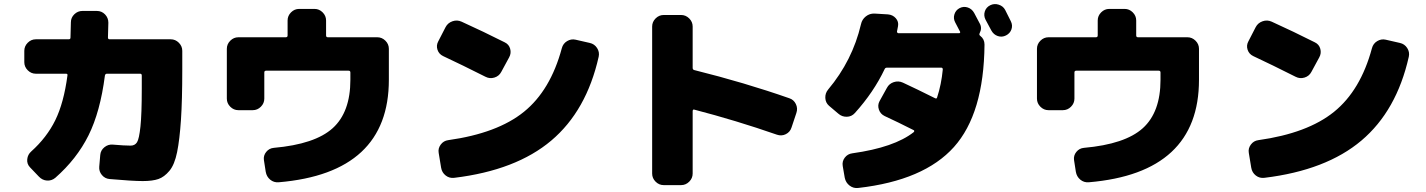

<svg xmlns="http://www.w3.org/2000/svg" viewBox="-20 -854 7040 948"><path d="M823 -660Q846 -660 863 -643Q880 -626 880 -603V-510Q880 -360 873.5 -262.5Q867 -165 854.5 -103Q842 -41 816.5 -10.5Q791 20 762 30Q733 40 685 40Q634 40 521 30Q498 28 483 10Q468 -8 470 -31L475 -89Q477 -112 495.5 -127Q514 -142 537 -140Q594 -135 625 -135Q646 -135 656.5 -151.5Q667 -168 673.5 -229.5Q680 -291 680 -415V-481Q680 -490 672 -490H508Q500 -490 498 -481Q475 -302 417 -185.5Q359 -69 253 24Q235 39 212 37.5Q189 36 172 18L128 -28Q112 -45 114.5 -68Q117 -91 134 -106Q211 -175 253 -260.5Q295 -346 313 -481Q315 -490 306 -490H157Q134 -490 117 -507Q100 -524 100 -547V-603Q100 -626 117 -643Q134 -660 157 -660H319Q328 -660 328 -668Q330 -716 330 -744Q330 -767 347 -783.5Q364 -800 387 -800H458Q482 -800 498.5 -783Q515 -766 515 -742Q515 -717 513 -669Q513 -660 521 -660Z M1843 -670Q1866 -670 1883 -653Q1900 -636 1900 -613V-460Q1900 0 1356 46Q1332 48 1314 33Q1296 18 1292 -6L1283 -64Q1280 -86 1294.5 -104Q1309 -122 1332 -124Q1535 -142 1622.5 -221Q1710 -300 1710 -460V-496Q1710 -505 1701 -505H1294Q1285 -505 1285 -496V-367Q1285 -344 1268 -327Q1251 -310 1228 -310H1157Q1134 -310 1117 -327Q1100 -344 1100 -367V-613Q1100 -636 1117 -653Q1134 -670 1157 -670H1391Q1400 -670 1400 -679V-753Q1400 -776 1417 -793Q1434 -810 1457 -810H1533Q1556 -810 1573 -793Q1590 -776 1590 -753V-679Q1590 -670 1599 -670Z M2168 -577Q2147 -587 2140 -608.5Q2133 -630 2144 -650L2180 -720Q2191 -741 2214 -749Q2237 -757 2259 -747Q2367 -698 2472 -645Q2493 -635 2499 -613Q2505 -591 2494 -571L2455 -499Q2444 -478 2421 -471Q2398 -464 2377 -475Q2260 -534 2168 -577ZM2892 -642Q2915 -637 2928 -617Q2941 -597 2936 -574Q2876 -307 2702 -160Q2528 -13 2223 24Q2199 27 2180.5 12.5Q2162 -2 2158 -26L2146 -99Q2142 -121 2156 -140Q2170 -159 2193 -162Q2436 -196 2567 -302Q2698 -408 2754 -616Q2760 -639 2780 -651Q2800 -663 2822 -658Z M3877 -369Q3899 -362 3909.5 -340.5Q3920 -319 3912 -296L3888 -224Q3881 -202 3860 -191.5Q3839 -181 3816 -189Q3615 -259 3407 -313Q3404 -314 3402 -311.5Q3400 -309 3400 -306V3Q3400 26 3383 43Q3366 60 3343 60H3257Q3234 60 3217 43Q3200 26 3200 3V-723Q3200 -746 3217 -763Q3234 -780 3257 -780H3343Q3366 -780 3383 -763Q3400 -746 3400 -723V-519Q3400 -510 3408 -508Q3657 -446 3877 -369Z M4820 -677Q4841 -661 4841 -634Q4838 -293 4690 -128Q4542 37 4218 74Q4194 77 4175 62.5Q4156 48 4151 24L4141 -34Q4137 -57 4151 -75.5Q4165 -94 4188 -97Q4396 -126 4492 -202Q4494 -204 4494 -207Q4494 -210 4492 -211Q4411 -252 4348 -281Q4327 -291 4319.5 -313Q4312 -335 4323 -355L4359 -420Q4370 -441 4393 -448.5Q4416 -456 4438 -446Q4505 -415 4597 -369Q4605 -365 4607 -373Q4628 -437 4635 -511Q4635 -520 4627 -520H4360Q4351 -520 4348 -513Q4294 -399 4201 -296Q4185 -278 4161 -277.5Q4137 -277 4119 -293L4073 -332Q4056 -347 4055 -370.5Q4054 -394 4069 -412Q4189 -555 4231 -734Q4236 -758 4255 -773Q4274 -788 4298 -787L4364 -783Q4388 -781 4403 -764Q4418 -747 4414 -725Q4413 -718 4409 -699Q4408 -696 4410.5 -693Q4413 -690 4416 -690H4716Q4719 -690 4720.5 -693Q4722 -696 4720 -698Q4716 -706 4708 -721Q4700 -736 4696 -744Q4686 -763 4692.5 -783.5Q4699 -804 4718 -814Q4738 -824 4758.5 -817Q4779 -810 4790 -790Q4795 -781 4804 -763.5Q4813 -746 4818 -737Q4830 -715 4817 -690Q4813 -682 4820 -677ZM4943 -805Q4948 -795 4957.5 -776Q4967 -757 4971 -749Q4981 -729 4974 -709Q4967 -689 4947 -679Q4927 -669 4906.5 -676Q4886 -683 4875 -703Q4866 -721 4846 -757Q4836 -777 4842.5 -797.5Q4849 -818 4869 -828Q4889 -838 4911 -831Q4933 -824 4943 -805Z M5843 -670Q5866 -670 5883 -653Q5900 -636 5900 -613V-460Q5900 0 5356 46Q5332 48 5314 33Q5296 18 5292 -6L5283 -64Q5280 -86 5294.5 -104Q5309 -122 5332 -124Q5535 -142 5622.5 -221Q5710 -300 5710 -460V-496Q5710 -505 5701 -505H5294Q5285 -505 5285 -496V-367Q5285 -344 5268 -327Q5251 -310 5228 -310H5157Q5134 -310 5117 -327Q5100 -344 5100 -367V-613Q5100 -636 5117 -653Q5134 -670 5157 -670H5391Q5400 -670 5400 -679V-753Q5400 -776 5417 -793Q5434 -810 5457 -810H5533Q5556 -810 5573 -793Q5590 -776 5590 -753V-679Q5590 -670 5599 -670Z M6168 -577Q6147 -587 6140 -608.5Q6133 -630 6144 -650L6180 -720Q6191 -741 6214 -749Q6237 -757 6259 -747Q6367 -698 6472 -645Q6493 -635 6499 -613Q6505 -591 6494 -571L6455 -499Q6444 -478 6421 -471Q6398 -464 6377 -475Q6260 -534 6168 -577ZM6892 -642Q6915 -637 6928 -617Q6941 -597 6936 -574Q6876 -307 6702 -160Q6528 -13 6223 24Q6199 27 6180.5 12.5Q6162 -2 6158 -26L6146 -99Q6142 -121 6156 -140Q6170 -159 6193 -162Q6436 -196 6567 -302Q6698 -408 6754 -616Q6760 -639 6780 -651Q6800 -663 6822 -658Z"/></svg>

Font: Rounded Mplus 1c Black
Style: Regular
Weight: 900
Version: Version 1.059.20150529